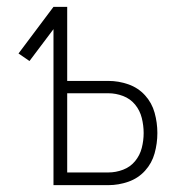

<svg xmlns="http://www.w3.org/2000/svg" viewBox="-20 -540 540 560"><path d="M136 0V-455L66 -362L34 -384L136 -520H176V-304H296Q326 -304 354.5 -294Q383 -284 403 -262Q423 -240 431 -211Q439 -182 439 -152Q439 -122 431 -93Q423 -64 403 -42Q383 -20 354.5 -10Q326 0 296 0ZM296 -37Q318 -37 339 -45Q360 -53 374 -70Q388 -87 393.5 -108.5Q399 -130 399 -152Q399 -174 393.5 -196Q388 -218 374 -235Q360 -252 339 -260Q318 -268 296 -268H176V-37Z"/></svg>

Font: Iosevka Extralight
Style: Regular
Weight: 200
Monospace: yes
Designer: Belleve Invis
Foundry: Belleve Invis
Version: Version 32.0.1; ttfautohint (v1.8.4)